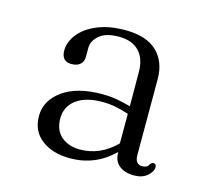

<svg xmlns="http://www.w3.org/2000/svg" viewBox="-69 -789 616 565"><g transform="rotate(15 239.0 -507.0)"><path d="M89.5 -605.5Q89.5 -631.5 108.5 -655.5Q127.5 -679.5 163 -694.5Q198.5 -709.5 248 -709.5Q313 -709.5 345 -678.5Q377 -647.5 377 -595V-364Q377 -335.5 399 -335.5Q413.5 -335.5 418 -344.2Q422.5 -353 429 -353Q438 -353 438 -342.5Q438 -329.5 423 -316.2Q408 -303 382 -303Q354.5 -303 337.2 -316.8Q320 -330.5 320.5 -358Q265 -303 187.5 -303Q134.5 -303 101 -328.5Q67.5 -354 67.5 -400Q67.5 -447 111 -478.5Q154.5 -510 231.5 -510Q255.5 -510 277.5 -506Q299.5 -502 318.5 -496.5L318 -601Q318 -641.5 296.5 -663.8Q275 -686 235 -686Q195 -686 175.5 -669Q156 -652 156 -631V-603.5Q156 -588.5 146.2 -580.2Q136.5 -572 120 -572Q89.5 -572 89.5 -605.5ZM130 -409Q130 -373.5 152.2 -354.5Q174.5 -335.5 209 -335.5Q271 -335.5 318.5 -383.5V-473.5Q300 -479.5 280.2 -483.8Q260.5 -488 237.5 -488Q187 -488 158.5 -466.8Q130 -445.5 130 -409Z"/></g></svg>

Font: Fraunces 72pt Soft Light
Style: Regular
Weight: 300
Version: Version 1.000;[b76b70a41]